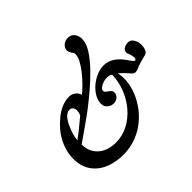

<svg xmlns="http://www.w3.org/2000/svg" viewBox="-176 -992 1230 1230"><g transform="rotate(-45 438.5 -377.0)"><path d="M297 14Q227 14 171.5 -9.5Q116 -33 83.5 -79.5Q51 -126 51 -196Q51 -246 71 -297Q91 -348 127 -390Q148 -414 176.5 -438.5Q205 -463 240 -479.5Q275 -496 314 -496Q330 -496 343.5 -489.5Q357 -483 367 -471.5Q377 -460 380 -445Q401 -462 427.5 -488.5Q454 -515 479 -546Q504 -577 520 -607Q536 -637 536 -661Q536 -669 525 -683Q520 -690 516.5 -697.5Q513 -705 513 -715Q513 -736 530.5 -752Q548 -768 575 -768Q604 -768 619.5 -747Q635 -726 635 -699Q635 -659 606 -613.5Q577 -568 532 -521.5Q487 -475 437 -432.5Q387 -390 344 -357Q329 -345 315 -335Q301 -325 282 -311.5Q263 -298 232.5 -276.5Q202 -255 154 -222Q154 -177 174.5 -144Q195 -111 232 -93Q269 -75 318 -75Q379 -75 431 -102.5Q483 -130 522.5 -176.5Q562 -223 584.5 -281Q607 -339 609 -400Q595 -411 568 -411Q554 -411 536.5 -405Q519 -399 506.5 -389.5Q494 -380 494 -370Q494 -363 497 -358Q500 -353 505 -350Q517 -342 528 -332Q539 -322 539 -308Q539 -292 524.5 -277Q510 -262 484 -262Q463 -262 444.5 -277.5Q426 -293 426 -318Q426 -348 442.5 -377Q459 -406 486.5 -429.5Q514 -453 546.5 -467Q579 -481 612 -481Q651 -481 684.5 -458.5Q718 -436 747 -392Q768 -360 777 -360Q787 -360 787 -379Q787 -385 784 -399Q781 -413 772 -433Q772 -455 789 -465Q806 -475 827 -475Q850 -475 863.5 -452.5Q877 -430 877 -407Q877 -379 869.5 -361.5Q862 -344 844 -340Q834 -338 815 -332.5Q796 -327 789 -325Q782 -323 774 -320Q766 -317 754 -312Q747 -308 739 -306.5Q731 -305 725 -305Q719 -305 712.5 -309Q706 -313 700 -320Q691 -331 676 -346.5Q661 -362 641 -381Q644 -367 645 -354.5Q646 -342 646 -331Q646 -283 629.5 -234Q613 -185 582.5 -140.5Q552 -96 509 -61Q466 -26 412.5 -6Q359 14 297 14ZM154 -260Q170 -271 201.5 -296Q233 -321 279 -360Q284 -371 286 -381Q288 -391 288 -399Q288 -414 278.5 -424.5Q269 -435 257 -435Q244 -435 232 -428Q220 -421 209 -407Q198 -393 187 -371Q172 -339 163.5 -311Q155 -283 154 -260Z"/></g></svg>

Font: Junicode VF
Style: Italic
Weight: 400
Italic angle: -11°
Designer: Peter S. Baker
Version: Version 2.209